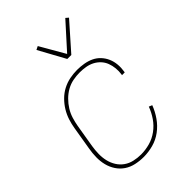

<svg xmlns="http://www.w3.org/2000/svg" viewBox="-223 -844 946 946"><g transform="rotate(-45 250.0 -371.0)"><path d="M204 8Q176 8 149 2Q122 -4 100.5 -18.5Q79 -33 64.5 -55Q50 -77 43.5 -103Q37 -129 37.5 -157Q38 -185 43 -213L63 -333Q67 -358 75 -383Q83 -408 97 -431Q111 -454 130.5 -473.5Q150 -493 174 -505.5Q198 -518 224 -523Q250 -528 275 -528Q298 -528 321.5 -524Q345 -520 365 -510.5Q385 -501 400 -485Q415 -469 424 -448.5Q433 -428 435 -404.5Q437 -381 433 -357L432 -353H413L414 -357Q417 -378 415 -398.5Q413 -419 406 -437.5Q399 -456 385.5 -470.5Q372 -485 354.5 -494Q337 -503 316.5 -506.5Q296 -510 275 -510Q252 -510 228.5 -505.5Q205 -501 183.5 -489Q162 -477 144 -459Q126 -441 113 -420Q100 -399 93 -376Q86 -353 82 -330L62 -210Q58 -185 57.5 -160Q57 -135 62.5 -111.5Q68 -88 80.5 -68Q93 -48 112 -34.5Q131 -21 155 -15.5Q179 -10 204 -10Q234 -10 265 -18.5Q296 -27 322.5 -46.5Q349 -66 367.5 -93Q386 -120 397 -150L414 -143Q402 -111 381.5 -81.5Q361 -52 332.5 -31Q304 -10 270.5 -1Q237 8 204 8ZM279 -600 203 -739 221 -748 296 -618 415 -750 429 -738 307 -600Z"/></g></svg>

Font: Iosevka Curly Thin
Style: Italic
Weight: 100
Italic angle: -9°
Monospace: yes
Designer: Belleve Invis
Foundry: Belleve Invis
Version: Version 22.1.2; ttfautohint (v1.8.4)